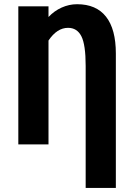

<svg xmlns="http://www.w3.org/2000/svg" viewBox="-20 -689 640 916"><path d="M388.7 -374.5Q388.7 -476.1 368.2 -516.1Q347.7 -556.2 304.7 -556.2Q252 -556.2 211.4 -495.6V0H67.4V-658.7H211.4V-607.9Q238.3 -636.7 273.9 -652.8Q309.6 -668.9 347.7 -668.9Q439 -668.9 485.8 -609.4Q532.7 -549.8 532.7 -433.6V207.5H388.7Z"/></svg>

Font: Liberation Mono
Style: Bold
Weight: 700
Monospace: yes
Designer: Steve Matteson
Foundry: Ascender Corporation
Version: Version 2.1.5